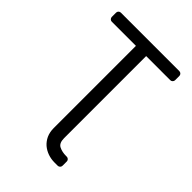

<svg xmlns="http://www.w3.org/2000/svg" viewBox="-264 -846 1170 1170"><g transform="rotate(45 321.0 -261.0)"><path d="M289.4 121.8Q301.8 148.4 323.2 167.3Q344.5 185.4 371.8 195Q399.1 204.5 429 204.5H456.3Q465.2 204.5 471.2 198.3Q477.3 192.1 477.3 183.6V147Q477.3 138.5 471.2 132.5Q465.2 126.4 456.3 126.4H450.3Q416.2 126.4 390.6 113.6Q365.1 100.9 365.1 58.2V-649.1H572.8Q581.7 -649.1 587.7 -655.4Q593.8 -661.6 593.8 -670.1V-706.7Q593.8 -715.2 587.7 -721.2Q581.7 -727.3 572.8 -727.3H68.9Q60.4 -727.3 54.3 -721.2Q48.3 -715.2 48.3 -706.7V-670.1Q48.3 -661.6 54.3 -655.4Q60.4 -649.1 68.9 -649.1H277V59.7Q277 94.1 289.4 121.8Z"/></g></svg>

Font: DeltaSans
Style: Regular
Weight: 400
Designer: Rasmus Andersson
Foundry: rsms
Version: Version 3.012